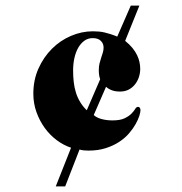

<svg xmlns="http://www.w3.org/2000/svg" viewBox="-20 -666 651 686"><path d="M427.2 -520Q442.9 -507.3 453.4 -494.4Q463.9 -481.4 470 -468.5Q476.1 -455.6 478.5 -443.4Q481 -431.2 481 -419.9Q481 -404.8 476.1 -390.1Q471.2 -375.5 461.9 -364Q452.6 -352.5 439.5 -345.7Q426.3 -338.9 409.2 -338.9Q391.1 -338.9 378.9 -343.8Q366.7 -348.6 358.9 -356L314.9 -254.9Q325.7 -245.1 343.5 -240.5Q361.3 -235.8 381.8 -235.8Q409.7 -235.8 425.3 -243.4Q440.9 -251 449.7 -260Q458.5 -269 462.9 -276.6Q467.3 -284.2 473.1 -284.2Q477.1 -284.2 479.5 -281Q481.9 -277.8 481.9 -272Q481.9 -265.1 477.8 -252Q473.6 -238.8 464.6 -222.7Q455.6 -206.5 441.2 -189.7Q426.8 -172.9 406 -159.2Q385.3 -145.5 357.9 -136.7Q330.6 -127.9 295.9 -127.9Q287.6 -127.9 279.5 -128.7Q271.5 -129.4 264.2 -131.8L212.9 0H179.2L233.9 -138.2Q207 -147 182.6 -165.3Q158.2 -183.6 139.6 -209.2Q121.1 -234.9 110.1 -265.9Q99.1 -296.9 99.1 -331.1Q99.1 -380.4 117.4 -421.1Q135.7 -461.9 165.5 -491.7Q195.3 -521.5 233.6 -537.8Q272 -554.2 312 -554.2Q323.7 -554.2 334 -553.2Q344.2 -552.2 354.5 -549.8Q364.7 -547.4 375.5 -543.9Q386.2 -540.5 398.9 -535.2L447.3 -646H478ZM337.9 -382.8Q335 -391.1 334 -398.9Q333 -406.7 333 -416Q333 -429.2 335.7 -439.9Q338.4 -450.7 341.6 -460Q344.7 -469.2 347.4 -478Q350.1 -486.8 350.1 -496.1Q350.1 -510.3 340.3 -520Q330.6 -529.8 311 -529.8Q294.4 -529.8 281.5 -520.5Q268.6 -511.2 259.5 -495.4Q250.5 -479.5 245.8 -458.5Q241.2 -437.5 241.2 -414.1Q241.2 -393.1 243.4 -373.3Q245.6 -353.5 251.2 -335.4Q256.8 -317.4 266.4 -301.5Q275.9 -285.6 290 -272Z"/></svg>

Font: XB Zar
Style: Bold
Weight: 700
Designer: Behnam
Foundry: Irmug
Version: Version 8.005 2009